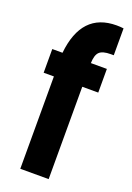

<svg xmlns="http://www.w3.org/2000/svg" viewBox="-143 -793 580 846"><g transform="rotate(20 147.0 -369.5)"><path d="M68 0V-433H20V-544H68Q88 -739 251 -739Q268 -739 284 -737V-611H270Q232 -611 217 -596.5Q202 -582 201 -544H276V-433H201V0Z"/></g></svg>

Font: Involve
Style: Bold
Weight: 700
Designer: Stefan Peev
Foundry: Context Ltd.
Version: Version 1.001